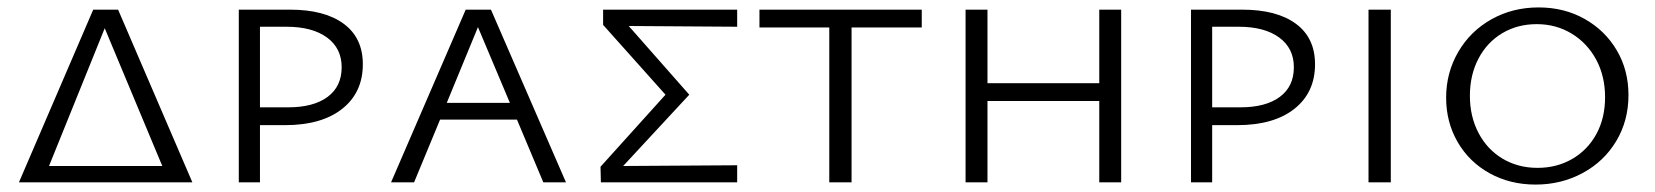

<svg xmlns="http://www.w3.org/2000/svg" viewBox="-20 -491 4456 517"><path d="M498 0H31L231 -465H298ZM417 -44 262 -415 112 -44Z M957 -318Q957 -242 901.5 -198Q846 -154 747 -154H680V0H623V-465H761Q854 -465 905.5 -427Q957 -389 957 -318ZM900 -310Q900 -361 860.5 -390Q821 -419 751 -419H680V-202H756Q824 -202 862 -230Q900 -258 900 -310Z M1372 -169H1165L1095 0H1033L1234 -465H1302L1504 0H1443ZM1353 -214 1267 -418 1183 -214Z M1965 -419 1673 -421 1836 -236 1658 -44 1965 -46V0H1598L1597 -42L1772 -236L1604 -424V-465H1965Z M2462 -417H2273V0H2213V-417H2025V-465H2462Z M2999 -465V0H2940V-219H2639V0H2580V-465H2639V-267H2940V-465Z M3521 -318Q3521 -242 3465.5 -198Q3410 -154 3311 -154H3244V0H3187V-465H3325Q3418 -465 3469.5 -427Q3521 -389 3521 -318ZM3464 -310Q3464 -361 3424.5 -390Q3385 -419 3315 -419H3244V-202H3320Q3388 -202 3426 -230Q3464 -258 3464 -310Z M3665 -465H3725V0H3665Z M3874 -228Q3874 -295 3906.5 -351Q3939 -407 3996 -439Q4053 -471 4123 -471Q4192 -471 4247 -440Q4302 -409 4333.5 -355.5Q4365 -302 4365 -235Q4365 -166 4332 -111Q4299 -56 4241.5 -25Q4184 6 4115 6Q4046 6 3991 -24.5Q3936 -55 3905 -108.5Q3874 -162 3874 -228ZM4302 -229Q4302 -286 4278 -330.5Q4254 -375 4212 -400.5Q4170 -426 4118 -426Q4066 -426 4025 -401.5Q3984 -377 3961 -333Q3938 -289 3938 -233Q3938 -177 3961.5 -132.5Q3985 -88 4026.5 -63.5Q4068 -39 4120 -39Q4172 -39 4213.5 -63Q4255 -87 4278.5 -130Q4302 -173 4302 -229Z"/></svg>

Font: Ysabeau SC Semilight
Style: Regular
Weight: 300
Designer: Christian Thalmann (Catharsis Fonts)
Version: Version 0.003